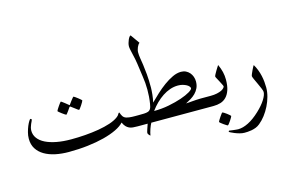

<svg xmlns="http://www.w3.org/2000/svg" viewBox="-111 -928 2138 1437"><g transform="rotate(-15 957.5 -209.0)"><path d="M918 -40Q918 -32.2 917.2 -25.4Q916.5 -18.6 913.3 -12.7Q910.2 -6.8 904.1 -3.4Q897.9 0 887.2 0H861.8Q841.3 0 825.7 -1.5Q810.1 -2.9 796.9 -9Q783.7 -15.1 772.9 -26.6Q762.2 -38.1 752.9 -58.6Q731.9 -34.7 689.9 -14.4Q647.9 5.9 590.8 20.8Q533.7 35.6 463.6 43.9Q393.6 52.2 315.9 52.2Q260.3 52.2 211.9 42Q163.6 31.7 127.7 10.5Q91.8 -10.7 71.3 -43.2Q50.8 -75.7 50.8 -120.6Q50.8 -145.5 57.4 -170.4Q64 -195.3 72.5 -215.8Q81.1 -236.3 89.4 -249Q97.7 -261.7 100.1 -261.7Q102.1 -261.7 105.7 -259.8Q109.4 -257.8 109.4 -253.4Q109.4 -251 105.5 -242.9Q101.6 -234.9 96.7 -224.1Q91.8 -213.4 88.1 -200Q84.5 -186.5 84.5 -173.8Q84.5 -141.6 103.8 -115.5Q123 -89.4 158.9 -71.5Q194.8 -53.7 244.9 -44.2Q294.9 -34.7 357.4 -34.7Q410.6 -34.7 465.8 -38.8Q521 -43 571.3 -51.5Q621.6 -60.1 662.4 -73.7Q703.1 -87.4 728 -106.4Q740.7 -115.7 745.1 -125.5Q749.5 -135.3 755.4 -135.3Q756.8 -135.3 758.3 -130.4Q759.8 -125.5 762.7 -118.9Q765.6 -112.3 770 -105.2Q774.4 -98.1 781.2 -93.3Q787.6 -88.4 796.9 -85.7Q806.2 -83 816.9 -81.5Q827.6 -80.1 839.1 -79.6Q850.6 -79.1 861.8 -79.1H887.2Q897.9 -79.1 904.1 -75.7Q910.2 -72.3 913.3 -66.9Q916.5 -61.5 917.2 -54.7Q918 -47.9 918 -40ZM512.2 -295.4Q512.2 -293 506.6 -282.7Q501 -272.5 493.7 -261.5Q486.3 -250.5 479.5 -241.5Q472.7 -232.4 470.2 -232.4Q468.8 -232.4 460.2 -238.5Q451.7 -244.6 441.9 -252.4Q430.7 -260.7 415.5 -272Q413.1 -274.4 411.1 -274.4Q409.2 -274.4 406.7 -272Q397.5 -257.8 389.6 -247.1Q382.8 -237.8 376.7 -230Q370.6 -222.2 368.7 -222.2Q366.7 -222.2 357.7 -228.3Q348.6 -234.4 338.4 -241.9Q328.1 -249.5 319.8 -256.6Q311.5 -263.7 311.5 -265.6Q311.5 -268.1 317.6 -277.8Q323.7 -287.6 331.3 -298.8Q338.9 -310.1 345.5 -318.8Q352.1 -327.6 353.5 -327.6Q356.4 -327.6 364.7 -321.3Q373 -314.9 382.3 -308.1Q393.1 -299.8 405.8 -289.1Q409.7 -285.2 411.1 -285.2Q413.1 -285.2 415.5 -290Q424.8 -303.2 433.6 -314.5Q440.4 -323.2 446.8 -331.3Q453.1 -339.4 454.6 -339.4Q456.5 -339.4 466.1 -333Q475.6 -326.7 485.6 -318.6Q495.6 -310.5 503.9 -303.7Q512.2 -296.9 512.2 -295.4Z M1476.1 -40Q1476.1 -32.2 1475.1 -25.4Q1474.1 -18.6 1470.7 -12.7Q1467.3 -6.8 1460.2 -3.4Q1453.1 0 1441.4 0H967.8Q963.4 7.8 958.5 19Q953.6 30.3 949.2 43Q944.8 55.7 941.4 68.8Q938 82 936.5 91.8Q931.6 87.9 927.7 84Q924.8 80.1 921.9 75.7Q918.9 71.3 918.9 65.9Q918.9 61 925.3 41.3Q931.6 21.5 939.5 0H866.7Q854.5 0 847.7 -3.4Q840.8 -6.8 837.4 -12.7Q834 -18.6 833 -25.4Q832 -32.2 832 -40Q832 -47.9 833 -54.7Q834 -61.5 837.4 -66.9Q840.8 -72.3 847.9 -75.7Q855 -79.1 866.7 -79.1H890.1Q914.1 -79.1 932.6 -79.8Q951.2 -80.6 962.9 -84.5Q975.6 -88.4 983.4 -100.3Q991.2 -112.3 995.1 -139.2Q999.5 -166.5 1001.5 -193.1Q1003.4 -219.7 1003.4 -247.1Q1003.4 -298.3 995.1 -351.1Q986.8 -403.8 980.5 -455.1Q978.5 -472.2 974.1 -491.9Q969.7 -511.7 965.3 -531Q960.9 -550.3 957.3 -567.1Q953.6 -584 953.6 -595.2Q953.6 -606.4 957.3 -619.9Q960.9 -633.3 966.1 -644.8Q971.2 -656.2 976.8 -663.6Q982.4 -670.9 987.3 -670.9L1037.1 -600.6Q1031.2 -596.2 1026.1 -588.9Q1021 -581.5 1017.3 -572.5Q1013.7 -563.5 1011 -553.7Q1008.3 -543.9 1008.3 -534.2Q1008.3 -512.2 1012.2 -488.8Q1016.1 -465.3 1020.8 -433.6Q1025.4 -401.9 1029.3 -358.4Q1033.2 -314.9 1033.2 -253.4Q1033.2 -244.1 1032.2 -230Q1031.2 -215.8 1029.8 -200.2Q1028.3 -184.6 1025.6 -169.4Q1022.9 -154.3 1020 -141.6Q1046.9 -168.5 1078.9 -198.2Q1110.8 -228 1145 -252.9Q1179.2 -277.8 1213.9 -294.2Q1248.5 -310.5 1280.3 -310.5Q1301.3 -310.5 1317.9 -302.2Q1334.5 -293.9 1346.2 -280.3Q1357.9 -266.6 1364.3 -248.8Q1370.6 -231 1370.6 -211.9Q1370.6 -183.6 1360.4 -161.6Q1350.1 -139.6 1333.5 -123Q1316.9 -106.4 1296.6 -94.2Q1276.4 -82 1256.3 -71.8Q1262.7 -71.8 1275.4 -73Q1288.1 -74.2 1304 -75.4Q1319.8 -76.7 1337.4 -77.9Q1355 -79.1 1370.6 -79.1H1441.4Q1453.6 -79.1 1460.4 -75.7Q1467.3 -72.3 1470.7 -66.9Q1474.1 -61.5 1475.1 -54.7Q1476.1 -47.9 1476.1 -40ZM1321.8 -172.9Q1321.8 -178.7 1315.4 -186.5Q1309.1 -194.3 1297.4 -200.9Q1285.6 -207.5 1268.8 -212.4Q1252 -217.3 1231.9 -217.3Q1200.2 -217.3 1169.7 -206.8Q1139.2 -196.3 1111.3 -177.7Q1083.5 -159.2 1058.1 -134.3Q1032.7 -109.4 1010.7 -79.1Q1070.3 -79.1 1126.2 -90.1Q1182.1 -101.1 1225.6 -116Q1269 -130.9 1295.4 -146.7Q1321.8 -162.6 1321.8 -172.9Z M1590.8 -167.5Q1590.8 -119.1 1579.8 -86.9Q1568.8 -54.7 1549.8 -35.2Q1530.8 -15.6 1505.1 -7.8Q1479.5 0 1449.2 0H1425.8Q1413.6 0 1406.7 -3.4Q1399.9 -6.8 1396.5 -12.7Q1393.1 -18.6 1392.1 -25.4Q1391.1 -32.2 1391.1 -40Q1391.1 -47.9 1392.1 -54.7Q1393.1 -61.5 1396.5 -66.9Q1399.9 -72.3 1407 -75.7Q1414.1 -79.1 1425.8 -79.1H1449.2Q1476.6 -79.1 1497.8 -83.7Q1519 -88.4 1533.7 -95.2Q1546.9 -102.1 1554 -110.1Q1561 -118.2 1561 -122.6Q1561 -126.5 1554.4 -139.4Q1547.9 -152.3 1540.3 -167Q1532.7 -181.6 1525.9 -193.8Q1519 -206.1 1519 -209.5Q1519 -213.9 1525.1 -225.6Q1531.2 -237.3 1538.8 -250Q1546.4 -262.7 1553.5 -273.9Q1560.5 -285.2 1562.5 -287.6Q1577.1 -255.9 1584 -226.8Q1590.8 -197.8 1590.8 -167.5ZM1558.6 106Q1558.6 108.4 1553 118.2Q1547.4 127.9 1540 139.2Q1532.7 150.4 1525.4 159.2Q1518.1 168 1515.6 168Q1514.2 168 1505.1 162.4Q1496.1 156.7 1485.6 149.4Q1475.1 142.1 1466.8 135Q1458.5 127.9 1458.5 125.5Q1458.5 123 1464.6 113.3Q1470.7 103.5 1478 92.3Q1485.4 81.1 1492.2 72.3Q1499 63.5 1501 63.5Q1503.4 63.5 1512.9 69.3Q1522.5 75.2 1532.7 83Q1543 90.8 1550.8 97.7Q1558.6 104.5 1558.6 106Z M1866.7 -31.2Q1866.7 2.4 1856.9 38.3Q1847.2 74.2 1830.3 107.9Q1813.5 141.6 1791.3 170.7Q1769 199.7 1743.7 220.2Q1728.5 232.9 1711.2 239.5Q1693.8 246.1 1677.7 249Q1661.6 252 1647 252.7Q1632.3 253.4 1622.1 253.4Q1605 253.4 1585.4 248Q1565.9 242.7 1549.1 235.8Q1532.2 229 1521 223.1Q1509.8 217.3 1509.8 215.8Q1509.8 213.9 1511.7 210.9Q1513.7 208 1515.6 208Q1516.1 208 1524.7 209.5Q1533.2 210.9 1544.2 212.2Q1555.2 213.4 1566.2 214.6Q1577.1 215.8 1584 215.8Q1620.1 215.8 1663.1 194.3Q1706.1 172.9 1752.9 128.9Q1794.9 89.4 1817.1 54Q1839.4 18.6 1839.4 -4.9Q1839.4 -13.7 1830.8 -34.2Q1822.3 -54.7 1812 -76.4Q1801.8 -98.1 1793.2 -116.9Q1784.7 -135.7 1784.7 -141.6Q1784.7 -146 1789.6 -158Q1794.4 -169.9 1800.8 -183.1Q1807.1 -196.3 1812.7 -206.8Q1818.4 -217.3 1819.8 -218.3Q1833 -196.3 1842.3 -172.1Q1851.6 -147.9 1856.9 -123.8Q1862.3 -99.6 1864.5 -75.9Q1866.7 -52.2 1866.7 -31.2Z"/></g></svg>

Font: Kitab
Style: Regular
Weight: 400
Designer: SIL International
Foundry: Khaled Hosny
Version: Version 1.000